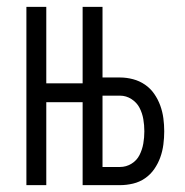

<svg xmlns="http://www.w3.org/2000/svg" viewBox="-20 -540 540 560"><path d="M57 0V-520H115V-297H221V-520H279V-314H330Q349 -314 368 -309Q387 -304 403 -293Q419 -282 430 -266Q441 -250 447.5 -232Q454 -214 456.5 -195Q459 -176 459 -157Q459 -138 456.5 -118.5Q454 -99 447.5 -81Q441 -63 430 -47Q419 -31 403 -20Q387 -9 368 -4.5Q349 0 330 0H221V-242H115V0ZM279 -53H330Q348 -53 363.5 -62.5Q379 -72 387 -88Q395 -104 398 -121.5Q401 -139 401 -157Q401 -175 398 -192.5Q395 -210 387 -225.5Q379 -241 363.5 -251Q348 -261 330 -261H279Z"/></svg>

Font: Iosevka Fixed Light
Style: Regular
Weight: 300
Monospace: yes
Designer: Belleve Invis
Foundry: Belleve Invis
Version: Version 32.3.0